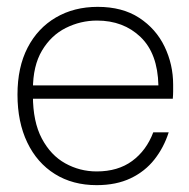

<svg xmlns="http://www.w3.org/2000/svg" viewBox="-20 -528 550 560"><path d="M262 12Q192 12 140 -20.5Q88 -53 59.5 -112.5Q31 -172 31 -252Q31 -332 60.5 -389Q90 -446 143 -477Q196 -508 265 -508Q337 -508 386 -476Q435 -444 460 -392Q485 -340 485 -281Q485 -271 485 -261.5Q485 -252 484 -240H63V-279H442Q440 -372 390 -420Q340 -468 263 -468Q215 -468 172 -446.5Q129 -425 102.5 -380.5Q76 -336 76 -267V-249Q76 -173 102 -124Q128 -75 170.5 -51.5Q213 -28 262 -28Q324 -28 365.5 -58.5Q407 -89 427 -142H472Q458 -98 430.5 -63Q403 -28 361 -8Q319 12 262 12Z"/></svg>

Font: DM Sans 36pt ExtraLight
Style: Regular
Weight: 250
Designer: Colophon Foundry, Jonny Pinhorn
Foundry: Colophon Foundry
Version: Version 4.004;gftools[0.9.30]